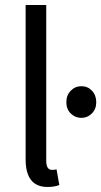

<svg xmlns="http://www.w3.org/2000/svg" viewBox="-20 -732 403 764"><path d="M169 12Q82 12 82 -98V-712H164V-92Q164 -56 187 -56Q196 -56 205 -58L216 4Q198 12 169 12ZM304 -263Q279 -263 261.5 -280.5Q244 -298 244 -325Q244 -353 261.5 -371Q279 -389 304 -389Q329 -389 346 -371Q363 -353 363 -325Q363 -298 345.5 -280.5Q328 -263 304 -263Z"/></svg>

Font: Toshiba Sans
Style: Regular
Weight: 400
Designer: Paul D. Hunt
Foundry: Toshiba Corporation
Version: Version 2.020;PS 2.0;hotconv 1.0.86;makeotf.lib2.5.63406